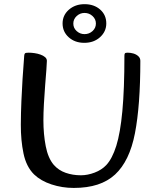

<svg xmlns="http://www.w3.org/2000/svg" viewBox="-20 -911 746 944"><path d="M342.5 13Q285.6 13 233.1 -4.3Q180.5 -21.6 147.3 -53.6Q109.1 -91.6 95.6 -156.3Q82.1 -221 82.4 -298Q82.7 -356.1 85.2 -414.5Q87.7 -473 90.8 -521.7Q94 -570.5 96.5 -601.6Q99 -632.7 99 -636.7Q99.6 -645.3 102.8 -648.6Q106 -652 121 -652Q134.7 -652 150 -649.7Q165.3 -647.5 179 -642.6Q192.8 -637.7 201.6 -630.1Q210.5 -622.5 210.5 -611.8Q210.5 -600.9 208 -567.6Q205.5 -534.4 201.9 -490.1Q198.4 -445.9 195.9 -400.3Q193.4 -354.6 193.4 -319.4Q193.4 -251.1 204.9 -192.1Q216.4 -133.2 244.4 -100.4Q268.3 -73.3 303 -61.3Q337.7 -49.2 377.8 -49.2Q410.5 -49.2 445.1 -62.3Q479.6 -75.3 502.5 -99.4Q531.8 -130.8 551.7 -193.8Q571.5 -256.8 581.6 -364.8Q591.7 -472.7 591.7 -636.7Q591.7 -645.3 594.2 -648.6Q596.8 -652 607.8 -652Q621.6 -652 635.8 -648Q649.9 -643.9 659.9 -634.8Q670 -625.7 670 -611.8Q670 -392.8 643.5 -255.8Q617 -118.9 545.7 -52.9Q509.8 -19.8 459.4 -3.4Q409 13 342.5 13ZM394.5 -700.4Q348.5 -700.4 318.1 -727.5Q287.7 -754.7 287.7 -795.7Q287.7 -836.2 318.7 -863.4Q349.8 -890.5 395.7 -890.5Q442.4 -890.5 472.5 -864Q502.6 -837.5 502.6 -795.7Q502.6 -756 471.9 -728.2Q441.2 -700.4 394.5 -700.4ZM395.5 -743.2Q418.5 -743.2 435 -758.3Q451.5 -773.4 451.5 -795.4Q451.5 -816.8 435 -832.1Q418.5 -847.4 395.5 -847.4Q373.5 -847.4 357 -832.1Q340.5 -816.8 340.5 -795.1Q340.5 -773.1 357 -758.2Q373.5 -743.2 395.5 -743.2Z"/></svg>

Font: Briem Hand Thin
Style: Regular
Weight: 100
Designer: Gunnlaugur SE Briem, Eben Sorkin
Foundry: Sorkin Type Co.
Version: Version 1.003